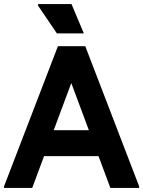

<svg xmlns="http://www.w3.org/2000/svg" viewBox="-20 -928 707 948"><path d="M525 0 272 -679 266 -700H401L667 -8V0ZM0 0V-8L266 -700H401L392 -679L139 0ZM128 -157 158 -285H519L549 -157ZM394 -763H261L168 -900V-908H333Z"/></svg>

Font: Fustat ExtraBold
Style: Regular
Weight: 800
Designer: Mohamed Gaber, Khaled Hosny, Laura Garcia Mut
Foundry: Kief Type Foundry, Alif Type Foundry, Hard Type Foundry
Version: Version 1.007